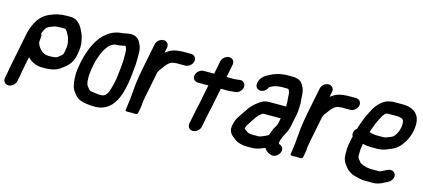

<svg xmlns="http://www.w3.org/2000/svg" viewBox="-70 -1392 4870 2213"><g transform="rotate(15 2365.0 -285.5)"><path d="M27.5 60 14.1 127C6.1 167.1 33.7 201.5 73.8 201.5C114.1 201.5 154.2 166.8 162.1 127L175.5 60C178.9 43.1 181.1 22.1 184.5 5L220.3 -174.3C256.8 -135.3 312.5 -98.8 397.3 -98.5C420.3 -97.3 446.1 -99.2 466.9 -100.5C516.6 -103.6 564 -116.2 598.8 -140.2C660.2 -182.6 727.6 -230.9 747.6 -331L751.8 -352C763.3 -409.9 767.7 -466.1 756.4 -509.6C754.2 -525.8 749.8 -546.5 745.2 -561.8L737.6 -584C732.9 -597.5 724.4 -612.1 718.5 -625.6C710.7 -644.4 699 -664 687.7 -679.6C661.6 -712.3 627.2 -747.5 560.2 -747.5H522.2C444.1 -747.5 379.9 -733.6 321.3 -705.2C257 -678.7 205.5 -630.7 172.9 -565.6L164.6 -548.7C145.2 -512.2 130.3 -464.9 120.9 -418L36.7 4C32.7 23.9 30.7 44 27.5 60ZM538.5 -598.5C539.4 -598.5 544.3 -594.8 549.6 -588.2C556.6 -579.4 563.8 -574.4 568.1 -564.4C573.6 -551.3 581 -537.1 589.2 -522.7L595.6 -509C598.7 -496.9 600.9 -489.6 603.1 -479.2L608.4 -455.1C613.7 -433.1 612.6 -401.4 606.6 -371C605.3 -364.4 604.9 -357.9 603.8 -352L599.6 -331C598.7 -326.5 597.1 -323.7 596.4 -320C595.6 -315.8 593.9 -311.6 592.2 -307.6C591.8 -307.1 588.2 -303.6 586.3 -301.7L576.3 -291.7C572.2 -287.3 549.9 -269.9 545.3 -266.7L533.9 -258.8C530.8 -256.7 533 -257.7 523.4 -253.8C505.1 -249.6 479.9 -246.5 457.2 -246.5H432.2C396.9 -246.5 367.3 -260.4 349.7 -275.9C321.1 -302.3 295 -330.9 288.6 -376.1C290 -384.6 291 -397.6 291.6 -406.7L293.5 -436.4C295 -450.6 292.8 -462.7 284.9 -475.3C288.9 -487.4 292.9 -496.3 298.3 -507.5L306.7 -524.5C313.3 -538.1 317.1 -542.2 328 -553.8C336 -560.2 348.2 -567.5 357.6 -571.7C387 -584.2 416.6 -597.5 451.3 -597.5C463.7 -597.5 480.3 -599.5 492.7 -599.5H530.7C533.4 -599.5 535.7 -598.5 538.5 -598.5Z M1176.6 -719.5C1176.3 -719.5 1175.8 -719.5 1175.4 -719.4C1088.2 -710.9 1029.4 -674.2 976.1 -624.1C932.3 -581.8 890.8 -514.1 864.9 -451.6C864.9 -451.5 864.8 -451.2 864.7 -451.1L847.1 -403C834.1 -366.3 822.3 -329.7 813.6 -286C809.4 -265.1 805.7 -245 802.3 -224.4C797.3 -185.9 789.3 -150.2 791 -116.1C792.5 -52 795.7 7.1 819.9 54.1C828.1 71.7 839.3 82.5 849.2 94.8L862.8 111.8C891.2 147.3 937.7 166 995.8 173.4C1030.3 177.8 1062.2 181.5 1101.8 181.5C1111.9 181.5 1122.3 180.1 1131 179.5C1168.7 177.4 1202.5 163.1 1228.9 148.6C1322.7 97.2 1370.3 -14.3 1395.4 -140L1404.4 -185C1411.5 -220.2 1414.5 -258.1 1418.4 -290.1L1423.3 -340.1C1428.9 -384 1432 -421.9 1431.6 -462.5C1431.6 -484.8 1433.3 -505.7 1431.5 -528.3C1430.2 -546.7 1432.7 -564.8 1429.6 -585.2C1426.7 -604.1 1423.5 -621.3 1414.1 -640C1394.9 -685.2 1367.4 -735.5 1289.8 -735.5C1246.6 -735.5 1211.8 -719.5 1176.6 -719.5ZM1258.7 -587.5C1267.7 -580.9 1269.4 -569 1275.6 -557.4C1277.3 -551.2 1278.3 -542.9 1279.8 -533.5C1281.9 -523 1279.3 -507.9 1280.9 -490.7C1282.8 -453.3 1280.5 -409.1 1276.8 -366.5L1273.8 -326.7L1267.6 -276C1264.2 -247.8 1262.3 -214.6 1256.4 -185L1247.4 -140C1245 -127.7 1242 -116 1238.4 -104.3C1231 -79.4 1223.9 -48.8 1214.8 -29.3C1197.5 6.3 1183.5 26.1 1148.5 32.5C1141.7 32.6 1135.8 32.8 1126.8 33.5H1111.9C1092 31.5 1062.5 29.4 1043.1 25.7C1028.4 22.9 1010.4 22.2 1000.5 17C990.4 10.3 982.8 1.8 975.2 -9.3C975 -9.6 974.7 -10 974.4 -10.3C960.1 -25.7 949.8 -39.8 947.5 -62.6C947.4 -63 947.3 -63.6 947.2 -64.1C943.4 -79.6 943.1 -86.1 942.9 -108.7C942.2 -135.4 940.3 -151.9 944.4 -179.9C947.9 -211.4 954.3 -249.7 961.4 -285C971.9 -337.8 987.4 -377.3 1005 -424.6C1020.2 -460.1 1047.2 -504.5 1070.3 -529.1C1092.6 -549.3 1118.7 -571.5 1151.1 -571.5C1175 -571.5 1199.3 -576.6 1219.6 -579.6C1232.3 -581.5 1246.8 -586.9 1258.7 -587.5Z M1455.7 109 1452.9 123C1448.1 147.2 1494.5 138.5 1523.4 138.5C1552.9 138.5 1596.1 147.2 1600.9 123L1613.7 59C1620.2 26.7 1617.1 2.1 1622.9 -27.2C1625.8 -44.9 1628.9 -62 1632.5 -80L1693.2 -384C1694 -388.2 1703.7 -405.2 1708 -415.5C1728.1 -439.8 1739.4 -455.8 1757.1 -481.2C1767.7 -495.2 1777.3 -502.7 1791.3 -517.9C1803 -525 1814.8 -533.6 1821.8 -536.8C1831.7 -541.4 1847.9 -541.8 1865.8 -544.7L1877.1 -546.5H1984.1C2025 -546.5 2065.2 -579.5 2073.4 -620.5C2081.6 -661.5 2054.6 -694.5 2013.6 -694.5H1918.6C1911 -694.5 1904.7 -694.2 1896.8 -693.5C1890 -693.4 1882.5 -692.9 1873.1 -691.4L1857.1 -689.4C1850.7 -688.6 1845.1 -687.1 1838.4 -686.4C1808.6 -681.9 1779.6 -671.3 1757.7 -657L1729.9 -638.9C1724.8 -635.4 1721.3 -633 1716.1 -629.2L1728.7 -692C1736.7 -732.4 1709.6 -765.5 1669.3 -765.5C1629 -765.5 1588.7 -732.4 1580.7 -692L1516.8 -372C1504.6 -311.1 1494.9 -248.8 1488 -192.8C1483 -130 1476.4 -70.7 1471.5 -9.5C1471.4 -8.3 1471.8 -6.3 1471.5 -5C1463.6 34.6 1463.1 72.1 1455.7 109Z M2361.8 -698 2330.8 -542.5H2206.3C2165.4 -542.5 2125 -508.5 2116.9 -468C2108.8 -427.3 2136.2 -394.5 2176.8 -394.5H2301.3L2250.8 -142C2249.2 -133.8 2244.7 -121.1 2242.5 -110L2203.7 84C2195.6 124.9 2221.9 158.5 2262.9 158.5C2303.9 158.5 2343.6 124.9 2351.7 84L2390.5 -110C2392 -117.7 2396.5 -130.2 2398.8 -142L2449.3 -394.5H2534.8C2550.9 -394.5 2563.1 -395.3 2578.9 -398.5H2580.6C2592 -398.5 2602.3 -399.4 2614.9 -401.6L2625.5 -402.6C2645.9 -404.4 2666.4 -418.2 2680.4 -433.9C2728 -487.3 2696.4 -559.9 2630.5 -549.3L2619 -547.3C2618.1 -547.1 2616.8 -546.7 2615.9 -546.5C2600.1 -546.4 2584.9 -544 2572.5 -542.5H2478.8L2509.8 -698C2517.9 -738.4 2490.8 -771.5 2450.5 -771.5C2410.2 -771.5 2369.9 -738.4 2361.8 -698Z M3368.8 -317C3375.7 -351.7 3379.5 -389 3380.6 -422.1C3381.1 -448.5 3382.6 -482.5 3378 -507.4C3375.9 -519.2 3376.1 -538.6 3374.7 -554.4L3372.3 -582.6C3371 -594 3370.3 -603.3 3368.4 -611.1L3364 -629.1C3357.1 -656.1 3338.7 -688.3 3321.5 -707.3C3299.2 -730.7 3262.2 -743.5 3216.4 -743.5H3153.4C3143.1 -743.5 3131.1 -744 3119.4 -742.4C3084.9 -737.6 3052.2 -734.6 3020.8 -722.7C3003 -716.6 2984.6 -711.5 2966.7 -701.8L2951.4 -693.9C2903.5 -670.3 2852.2 -639.8 2839.3 -575L2837.5 -566C2829.5 -526.2 2855.8 -491.5 2896.1 -491.5C2934.7 -491.5 2969.6 -520.5 2983 -556.7C2986.5 -559 2991.6 -561.7 2994.2 -562.9L3014.2 -572.9C3027.1 -578.8 3045.9 -586.6 3060.5 -588.7C3080.4 -592.1 3100.7 -595.5 3121.9 -595.5H3186.9C3190.2 -595.5 3193.3 -594.5 3196.7 -594.5C3197.7 -594.5 3200.1 -593.6 3204.4 -592C3212.3 -581.1 3215.6 -570.7 3220.4 -554.9C3225.4 -528.9 3223.1 -491 3228.7 -459.2L3229.7 -440.2C3230 -421.8 3230.7 -408.6 3229.5 -391.5H3033.2C2969.9 -391.5 2937.7 -371.3 2896.3 -339.2C2855.9 -308 2828.4 -280.6 2800.2 -238.3L2783.1 -212.4C2763.1 -183.7 2742.7 -151 2723.5 -123.6C2705.2 -97.5 2692.9 -57.3 2685.7 -21C2675.9 28 2690.2 62.4 2713.3 87.4C2726.2 100.9 2743.8 110.9 2754.1 120.8C2778 143.6 2812.4 158.3 2852.9 165.3L2869.2 168.3C2876.6 169.7 2885.4 170.5 2894 170.5H2975C3011.5 170.5 3049.9 160.8 3079.7 147.4C3092.2 142.8 3108.8 136.6 3123.5 130.5C3139 162 3166.8 180.7 3204.2 192C3246 205 3289.8 174 3305.7 141.5C3327.8 96.6 3305.1 59.4 3273.4 50C3268.2 48.4 3265 47.7 3261.8 46C3260.2 43.4 3258.3 38.4 3257.7 34.3L3261.9 12.9C3262.9 9.9 3264.3 5.3 3265.6 -0.6C3268 -6.4 3271.3 -14.1 3272.7 -21C3273.2 -23.6 3274.3 -26.8 3276.1 -30.6C3286.1 -51.1 3290.8 -66.6 3301.4 -84.3C3321.1 -116.5 3334.3 -149.1 3342.6 -191L3365.2 -304C3365.9 -307.7 3367.9 -312.5 3368.8 -317ZM2837.1 -33C2840 -47.8 2845.5 -60.4 2848.5 -65.1C2865.6 -92.4 2888.1 -123.3 2905.8 -152L2919.9 -173.6C2937.4 -198.6 2947 -207.8 2973.3 -229.7C2981 -235.2 2986.7 -240.2 2995.5 -243.5L3205.1 -243.5L3192.6 -180.8L3187.7 -165.8C3184.3 -156.5 3180.2 -148.2 3174.3 -139.1C3152.3 -104.9 3137.8 -65.2 3124.4 -24.9L3101.2 -10.5C3092.6 -5.8 3084.6 -2.6 3074.4 1.7C3050.8 11.6 3029.8 22.5 3004.5 22.5H2929.5C2926.2 22.5 2922.9 22.2 2919.8 21.7L2903.4 18.7C2902.9 18.6 2902 18.5 2901.3 18.5C2897.9 18.5 2897.3 17.1 2894.4 16.6C2885 15.2 2873 9.2 2869 4.2C2861.7 -4.9 2842.1 -12.7 2833.9 -22C2834.3 -23.8 2836.4 -29.4 2837.1 -33Z M3424.7 109 3421.9 123C3417.1 147.2 3463.5 138.5 3492.4 138.5C3521.9 138.5 3565.1 147.2 3569.9 123L3582.7 59C3589.2 26.7 3586.1 2.1 3591.9 -27.2C3594.8 -44.9 3597.9 -62 3601.5 -80L3662.2 -384C3663 -388.2 3672.7 -405.2 3677 -415.5C3697.1 -439.8 3708.4 -455.8 3726.1 -481.2C3736.7 -495.2 3746.3 -502.7 3760.3 -517.9C3772 -525 3783.8 -533.6 3790.8 -536.8C3800.7 -541.4 3816.9 -541.8 3834.8 -544.7L3846.1 -546.5H3953.1C3994 -546.5 4034.2 -579.5 4042.4 -620.5C4050.6 -661.5 4023.6 -694.5 3982.6 -694.5H3887.6C3880 -694.5 3873.7 -694.2 3865.8 -693.5C3859 -693.4 3851.5 -692.9 3842.1 -691.4L3826.1 -689.4C3819.7 -688.6 3814.1 -687.1 3807.4 -686.4C3777.6 -681.9 3748.6 -671.3 3726.7 -657L3698.9 -638.9C3693.8 -635.4 3690.3 -633 3685.1 -629.2L3697.7 -692C3705.7 -732.4 3678.6 -765.5 3638.3 -765.5C3598 -765.5 3557.7 -732.4 3549.7 -692L3485.8 -372C3473.6 -311.1 3463.9 -248.8 3457 -192.8C3452 -130 3445.4 -70.7 3440.5 -9.5C3440.4 -8.3 3440.8 -6.3 3440.5 -5C3432.6 34.6 3432.1 72.1 3424.7 109Z M4305.5 45.5C4278 38.1 4251.8 28 4229.3 15.7L4197.6 -23.8C4192.7 -29.9 4191.1 -34.3 4186.4 -43.4C4184.1 -52.4 4184 -66.2 4184.1 -84.5C4183.4 -122.8 4186.1 -153.3 4194.8 -197L4196.4 -204.8C4225.9 -197.4 4261.9 -192.5 4298.4 -192.5H4364.4C4383.5 -192.5 4400.7 -194.3 4418.2 -197.6C4451.5 -200.9 4483 -217.6 4506.7 -226.3C4541.2 -238.4 4571 -254.5 4598 -277C4629.3 -301.7 4650 -333.4 4670.2 -364.9C4690.5 -395.9 4701.6 -428.7 4714.5 -466.2C4714.5 -466.5 4714.7 -466.9 4714.8 -467.2C4740.3 -564.5 4735.5 -651.7 4691.2 -700.2C4656.9 -739.8 4600.7 -763.5 4522.4 -763.5H4415.4C4402.2 -763.5 4390.2 -762 4374.5 -758.2L4354 -754.2C4336.2 -750.4 4318.8 -742.7 4300.5 -731.1C4260.9 -705.2 4226.4 -669.3 4200.5 -626.7C4185.9 -602.3 4171.8 -569.7 4158.3 -546.2C4143.8 -519 4132.8 -490.4 4121.2 -458.8C4110.3 -425.6 4095.9 -396.9 4086.8 -356.9C4069.3 -343.1 4057.4 -325 4053.2 -304C4049.8 -286.8 4051.4 -272.4 4059.9 -257.5L4058.3 -249.2C4054.1 -231.8 4050.2 -214 4047.3 -199.3C4030.1 -127.9 4030.6 -65 4034.9 -9.6C4039.3 38.5 4061.4 67.6 4084.8 96.8L4098.4 113.8C4104.6 121.5 4109.9 127.2 4116.9 133C4128.3 143.7 4145 151 4155.7 158.6C4169.9 168.7 4190.5 174.6 4209.3 179.2C4241.6 187.7 4281.6 199.5 4327.2 199.5H4430.2C4446.4 199.5 4464.7 195.9 4476.5 193.1C4504.8 186.4 4537.7 170.8 4560.5 157.4C4564.5 155.1 4564.4 155.3 4566.8 154.2C4591.7 142.9 4620.2 129.2 4636 97.6C4657.8 53.9 4638.1 16.5 4604.5 5.9C4587.7 0.7 4567.2 1.9 4546.6 12C4534.5 18 4519.5 24.5 4503.8 33.4C4489.7 40.9 4472.3 51.5 4459.7 51.5H4353.7C4340.6 51.5 4326 46.1 4305.5 45.5ZM4385.9 -615.5H4504.8C4521.7 -612.4 4525.8 -611.7 4544.2 -608.1C4544.2 -608.1 4544.6 -607.9 4544.8 -607.8L4560.7 -599C4563.2 -597.3 4566.4 -594.8 4569.7 -591.6C4573.5 -584.7 4575 -570.3 4577.3 -560.2C4580.3 -545.1 4578.6 -521.2 4573.9 -498C4571.3 -485.1 4566.8 -470.5 4563 -457.9C4552.1 -430.4 4532.7 -397.1 4514.4 -381.8C4495.8 -366.3 4468.1 -360.5 4438.7 -347.2C4428.6 -342.6 4411.8 -340.5 4394 -340.5H4325C4291.3 -340.5 4260.3 -347.2 4235.6 -357.1C4238.8 -368.1 4242.8 -380.5 4246.2 -390L4263.4 -436.1C4277.5 -478 4291.8 -502.6 4310.8 -540.4C4326.5 -571.4 4338.2 -591.8 4362.2 -610.2C4370.8 -612.1 4381 -615.5 4385.9 -615.5Z"/></g></svg>

Font: Smoothie
Style: SeBdIt
Weight: 600
Foundry: Cannot Into Space Fonts
Version: Version 0.8